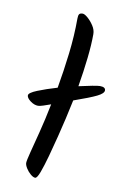

<svg xmlns="http://www.w3.org/2000/svg" viewBox="-88 -812 559 877"><g transform="rotate(10 192.0 -373.0)"><path d="M139 15Q130 15 117.5 4.5Q105 -6 96 -20.5Q87 -35 87 -45Q87 -55 97 -94Q107 -133 122.5 -193Q138 -253 153 -328Q134 -321 118 -316Q102 -311 95 -311Q77 -311 59 -324.5Q41 -338 41 -350Q41 -362 79.5 -377.5Q118 -393 169 -408Q183 -487 193 -571Q203 -655 203 -735Q203 -749 207 -755Q211 -761 223 -761Q232 -761 247 -748Q262 -735 274.5 -716Q287 -697 287 -677Q287 -629 280 -565.5Q273 -502 261 -431Q296 -439 322.5 -444Q349 -449 358 -449Q384 -449 384 -433Q384 -419 353.5 -404Q323 -389 249 -363Q240 -320 230 -276Q220 -232 209 -189Q197 -141 184 -94Q171 -47 159.5 -16Q148 15 139 15Z"/></g></svg>

Font: Solitreo
Style: Regular
Weight: 400
Designer: Nathan Gross, Bryan Kirschen, Binghamton University
Foundry: Eli Heuer
Version: Version 1.100; ttfautohint (v1.8.4.7-5d5b)